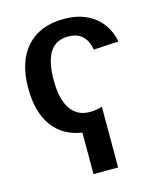

<svg xmlns="http://www.w3.org/2000/svg" viewBox="-112 -619 761 908"><g transform="rotate(-15 269.0 -165.5)"><path d="M353 -90.3V207.5H232.4V4.4Q138.7 -9.3 88.9 -79.1Q39.1 -148.9 39.1 -263.7Q39.1 -394.5 103.8 -466.1Q168.5 -537.6 287.1 -537.6Q376.5 -537.6 434.8 -492.4Q493.2 -447.3 508.3 -367.7L386.2 -360.8Q379.9 -402.3 355 -427.2Q330.1 -452.1 284.2 -452.1Q224.1 -452.1 194.8 -406.7Q165.5 -361.3 165.5 -268.1Q165.5 -177.2 198 -128.9Q230.5 -80.6 292 -80.6Q327.1 -80.6 353 -90.3Z"/></g></svg>

Font: Arimo SemiBold
Style: Regular
Weight: 600
Designer: Steve Matteson
Foundry: Monotype Imaging Inc.
Version: Version 1.33